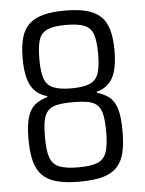

<svg xmlns="http://www.w3.org/2000/svg" viewBox="-51 -738 593 787"><g transform="rotate(-5 245.0 -344.0)"><path d="M245 8Q188 8 150 -2.5Q112 -13 90.5 -36Q69 -59 60 -95.5Q51 -132 51 -183Q51 -243 61.5 -275.5Q72 -308 92.5 -324.5Q113 -341 143 -349V-353Q98 -365 77 -403Q56 -441 56 -516Q56 -566 66 -601Q76 -636 98.5 -656.5Q121 -677 157 -686.5Q193 -696 245 -696Q298 -696 334 -686.5Q370 -677 392 -656.5Q414 -636 424 -601Q434 -566 434 -516Q434 -441 413 -403Q392 -365 347 -353V-349Q377 -340 397 -324.5Q417 -309 427.5 -276.5Q438 -244 438 -183Q438 -131 429.5 -95Q421 -59 399.5 -36Q378 -13 340.5 -2.5Q303 8 245 8ZM245 -51Q295 -51 322.5 -61.5Q350 -72 360.5 -101Q371 -130 371 -184Q371 -227 366 -253.5Q361 -280 347.5 -294.5Q334 -309 309 -314Q284 -319 245 -319Q207 -319 182 -314Q157 -309 143 -294.5Q129 -280 124 -253.5Q119 -227 119 -184Q119 -130 129.5 -101Q140 -72 168 -61.5Q196 -51 245 -51ZM245 -376Q294 -376 320.5 -387.5Q347 -399 356.5 -427.5Q366 -456 366 -506Q366 -558 357 -586Q348 -614 322 -625.5Q296 -637 245 -637Q195 -637 168.5 -625.5Q142 -614 133 -586Q124 -558 124 -506Q124 -456 133.5 -427.5Q143 -399 169.5 -387.5Q196 -376 245 -376Z"/></g></svg>

Font: Saira Condensed
Style: Regular
Weight: 400
Width: 3
Designer: Hector Gatti with collaboration of the Omnibus-Type team
Foundry: Omnibus-Type
Version: Version 1.101